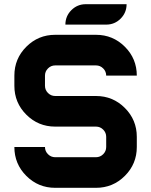

<svg xmlns="http://www.w3.org/2000/svg" viewBox="-20 -899 724 919"><path d="M439.5 -732.4Q520.5 -732.4 577.6 -675.3Q634.8 -618.2 634.8 -537.1H488.3Q488.3 -557.1 473.9 -571.5Q459.5 -585.9 439.5 -585.9H244.1Q224.1 -585.9 209.7 -571.5Q195.3 -557.1 195.3 -537.1V-488.3Q195.3 -468.3 209.7 -453.9Q224.1 -439.5 244.1 -439.5H439.5Q520.5 -439.5 577.6 -382.3Q634.8 -325.2 634.8 -244.1V-195.3Q634.8 -114.3 577.6 -57.1Q520.5 0 439.5 0H244.1Q163.1 0 106 -57.1Q48.8 -114.3 48.8 -195.3H195.3Q195.3 -175.3 209.7 -160.9Q224.1 -146.5 244.1 -146.5H439.5Q459.5 -146.5 473.9 -160.9Q488.3 -175.3 488.3 -195.3V-244.1Q488.3 -264.2 473.9 -278.6Q459.5 -293 439.5 -293H244.1Q163.1 -293 106 -350.1Q48.8 -407.2 48.8 -488.3V-537.1Q48.8 -618.2 106 -675.3Q163.1 -732.4 244.1 -732.4ZM488.3 -781.2H293Q293 -821.8 321.5 -850.3Q350.1 -878.9 390.6 -878.9H585.9Q585.9 -838.4 557.4 -809.8Q528.8 -781.2 488.3 -781.2Z"/></svg>

Font: Audex
Style: Regular
Weight: 400
Designer: GGBotNet
Foundry: GGBotNet
Version: 1.00